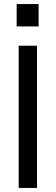

<svg xmlns="http://www.w3.org/2000/svg" viewBox="-20 -925 274 945"><path d="M72 0V-700H162V0ZM62 -795V-905H170V-795Z"/></svg>

Font: HostGroteskRegular
Style: Regular
Weight: 400
Designer: Doukan Karapınar based on Poppins by Indian Type Foundry, Jonny Pinhorn
Foundry: Element Type
Version: Version 1.001; ttfautohint (v1.8.4.7-5d5b)